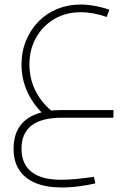

<svg xmlns="http://www.w3.org/2000/svg" viewBox="-20 -520 581 848"><path d="M252 308Q185 308 137.5 288.5Q90 269 65 231Q40 193 40 137Q40 80 64.5 42Q89 4 137 -15Q185 -34 253 -34H481V0H253Q163 0 119 34.5Q75 69 75 137Q75 204 119 239Q163 274 251 274Q277 274 311 271Q345 268 395 261L401 290Q371 297 331.5 302.5Q292 308 252 308ZM186 -3Q132 -49 103.5 -108.5Q75 -168 75 -235Q75 -292 95 -340.5Q115 -389 150 -425Q185 -461 233 -480.5Q281 -500 336 -500Q365 -500 398.5 -494Q432 -488 463 -477L451 -445Q424 -455 394 -460.5Q364 -466 336 -466Q271 -466 220 -436Q169 -406 139.5 -354Q110 -302 110 -235Q110 -175 135 -122.5Q160 -70 209 -29Z"/></svg>

Font: Cairo Play ExtraLight
Style: Regular
Weight: 250
Version: Version 3.119